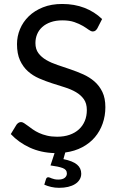

<svg xmlns="http://www.w3.org/2000/svg" viewBox="-20 -744 582 943"><path d="M458 -604.5Q453.5 -597 448.2 -593.2Q443 -589.5 435.5 -589.5Q427 -589.5 415.5 -598Q404 -606.5 386.8 -616.8Q369.5 -627 345.2 -635.5Q321 -644 286.5 -644Q254 -644 229.2 -635.2Q204.5 -626.5 187.8 -611.5Q171 -596.5 162.5 -576.2Q154 -556 154 -532.5Q154 -502.5 168.8 -482.8Q183.5 -463 207.8 -449Q232 -435 262.8 -424.8Q293.5 -414.5 325.8 -403.5Q358 -392.5 388.8 -378.8Q419.5 -365 443.8 -344Q468 -323 482.8 -292.5Q497.5 -262 497.5 -217.5Q497.5 -175 484.2 -137.2Q471 -99.5 446 -70Q421 -40.5 384.2 -21Q347.5 -1.5 300.5 5L291.5 37.5Q338 47 358.5 64.5Q379 82 379 109Q379 125 371 138Q363 151 348.8 160Q334.5 169 314.5 173.8Q294.5 178.5 270.5 178.5Q250 178.5 231.5 174.2Q213 170 197.5 163L206 135.5Q209 126.5 217.5 126.5Q220.5 126.5 224.5 128.2Q228.5 130 234.2 132.2Q240 134.5 247.8 136.2Q255.5 138 266 138Q287 138 297.8 129.5Q308.5 121 308.5 108Q308.5 89 287.5 81.2Q266.5 73.5 228 68.5L248 8Q181 6 126.5 -19Q72 -44 33 -85.5L61 -131.5Q65 -137 70.8 -140.8Q76.5 -144.5 83.5 -144.5Q90 -144.5 98.2 -139.2Q106.5 -134 117 -126Q127.5 -118 141 -108.5Q154.5 -99 171.8 -91Q189 -83 211 -77.8Q233 -72.5 260.5 -72.5Q295 -72.5 322 -82Q349 -91.5 367.8 -108.8Q386.5 -126 396.5 -150Q406.5 -174 406.5 -203.5Q406.5 -236 391.8 -256.8Q377 -277.5 353 -291.5Q329 -305.5 298 -315.2Q267 -325 235 -335.2Q203 -345.5 172 -359Q141 -372.5 117 -394Q93 -415.5 78.2 -447.8Q63.5 -480 63.5 -527.5Q63.5 -565.5 78.2 -601Q93 -636.5 121.2 -664Q149.5 -691.5 190.8 -708Q232 -724.5 285.5 -724.5Q345.5 -724.5 394.8 -705.5Q444 -686.5 481.5 -650.5Z"/></svg>

Font: Lato
Style: Regular
Weight: 400
Designer: Lukasz Dziedzic with Adam Twardoch and Botio Nikoltchev
Foundry: tyPoland Lukasz Dziedzic
Version: Version 2.015; 2015-08-06; http://www.latofonts.com/